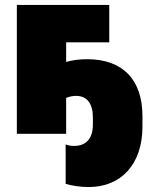

<svg xmlns="http://www.w3.org/2000/svg" viewBox="-20 -540 613 775"><path d="M48 0H247V-145C260 -150 273 -153 287 -153C331 -153 355 -122 355 -66V-38C355 22 325 49 279 49C266 49 255 47 245 43V202C270 210 307 215 338 215C468 215 555 124 555 -29V-71C555 -219 475 -301 332 -301C299 -301 271 -297 247 -290V-369H421V-520H48Z"/></svg>

Font: Fixel Text Black
Style: Regular
Weight: 900
Width: 4
Designer: AlfaBravo + MacPaw
Foundry: Kyrylo Tkachov, Marchela Mozhyna, Serhii Makarenko, Maria Weinstein, Zakhar Kryvoshyya
Version: Version 1.211